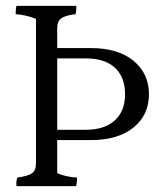

<svg xmlns="http://www.w3.org/2000/svg" viewBox="-20 -680 566 651"><path d="M174 -240H271Q334 -240 369 -271.5Q404 -303 404 -360.5Q404 -418 370 -450Q336 -482 271 -482H174ZM174 -517H288Q380 -517 432.5 -474Q485 -431 485 -360.5Q485 -290 432.5 -247.5Q380 -205 288 -205H174V-93Q203 -80 241 -78Q242 -66 238 -49H36Q34 -65 39 -78Q75 -83 88.5 -92.5Q102 -102 102 -126V-616Q71 -629 33 -632Q33 -651 36 -660H239Q239 -640 236 -632Q202 -628 188 -618Q174 -608 174 -585Z"/></svg>

Font: Halant
Style: Regular
Weight: 400
Designer: Hitesh Malaviya (Devanagari), Satya Rajpurohit (Latin)
Foundry: Indian Type Foundry
Version: Version 1.101;PS 1.0;hotconv 1.0.78;makeotf.lib2.5.61930; tt